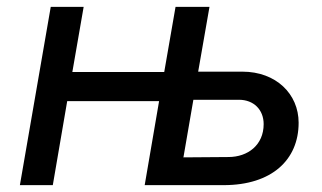

<svg xmlns="http://www.w3.org/2000/svg" viewBox="-20 -540 940 560"><path d="M492 -520 459 -330H191L224 -520H128L38 0H134L176 -245H444L402 0H632C773 0 851 -74 851 -182C851 -266 785 -331 687 -331H558L591 -520ZM515 -81 544 -249H677C720 -249 749 -220 749 -178C749 -117 703 -82 646 -82Z"/></svg>

Font: Fixel Display 20240404 Medium
Style: Italic
Weight: 500
Italic angle: -10°
Designer: AlfaBravo + MacPaw
Foundry: Kyrylo Tkachov, Marchela Mozhyna, Serhii Makarenko, Maria Weinstein, Zakhar Kryvoshyya
Version: Version 1.211;Glyphs 3.2 (3225)